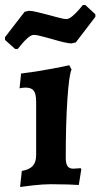

<svg xmlns="http://www.w3.org/2000/svg" viewBox="-53 -734 400 765"><path d="M91 -115V-329Q91 -360 81.5 -372.5Q72 -385 49 -385Q41 -385 34 -384Q27 -383 25 -382L31 -441Q89 -448 147.5 -459Q206 -470 223 -474L232 -457Q222 -435 215.5 -338Q209 -241 209 -106Q209 -82 216 -72Q223 -62 239 -62Q248 -62 256.5 -63Q265 -64 268 -64L271 -60L261 3Q249 2 217 1Q185 0 150 0Q119 0 79 4.5Q39 9 27 11L34 -53Q64 -58 77.5 -73Q91 -88 91 -115ZM-33 -586 45 -687 62 -691Q74 -691 96.5 -685.5Q119 -680 142 -674Q147 -673 173.5 -665.5Q200 -658 212 -658Q222 -658 236.5 -670.5Q251 -683 262.5 -696.5Q274 -710 277 -714H287L327 -677V-667L249 -565L232 -561Q212 -561 152 -579Q147 -580 120.5 -587.5Q94 -595 82 -595Q71 -595 57 -582.5Q43 -570 32 -556.5Q21 -543 18 -539H7L-33 -575Z"/></svg>

Font: Sahitya
Style: Bold
Weight: 700
Designer: Juan Pablo del Peral
Foundry: Juan Pablo del Peral (http://www.huertatipografica.com)
Version: Version 1.001;PS 001.000;hotconv 1.0.70;makeotf.lib2.5.58329